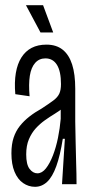

<svg xmlns="http://www.w3.org/2000/svg" viewBox="-20 -710 353 740"><path d="M115 10Q90 10 69 -4.5Q48 -19 36 -48Q24 -77 24 -119Q24 -154 32.5 -179.5Q41 -205 56.5 -224.5Q72 -244 93 -260.5Q114 -277 141 -292Q170 -311 186 -323Q202 -335 208.5 -349Q215 -363 215 -386Q215 -435 199.5 -460Q184 -485 155 -485Q131 -485 115.5 -467.5Q100 -450 95 -418Q90 -386 94 -339L39 -347Q35 -393 41 -428.5Q47 -464 62.5 -488.5Q78 -513 102 -525.5Q126 -538 159 -538Q197 -538 221.5 -518.5Q246 -499 258 -461.5Q270 -424 270 -368V-241Q271 -204 271.5 -163Q272 -122 273.5 -80.5Q275 -39 275 0H219Q222 -43 224.5 -87.5Q227 -132 230 -175H222Q212 -111 197 -69.5Q182 -28 161.5 -9Q141 10 115 10ZM124 -42Q142 -42 157 -61Q172 -80 184 -111Q196 -142 203.5 -179Q211 -216 214 -252V-304L246 -324Q239 -308 224.5 -295.5Q210 -283 191 -271.5Q172 -260 153 -246.5Q134 -233 118 -215.5Q102 -198 91.5 -173.5Q81 -149 81 -115Q81 -76 94 -59Q107 -42 124 -42ZM136 -585 80 -690H146L185 -585Z"/></svg>

Font: Bricolage Grotesque 72pt Condensed ExtraLight
Style: Regular
Weight: 250
Width: 3
Designer: Mathieu Triay
Foundry: Atelier Triay
Version: Version 1.001;gftools[0.9.33.dev8+g029e19f]